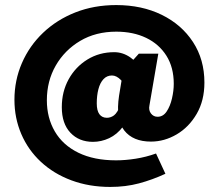

<svg xmlns="http://www.w3.org/2000/svg" viewBox="-20 -599 864 758"><path d="M415 139Q332 139 262 113Q192 87 141.5 40Q91 -7 64 -70Q37 -133 37 -205Q37 -282 66.5 -350Q96 -418 150 -469.5Q204 -521 277.5 -550Q351 -579 439 -579Q540 -579 618.5 -540.5Q697 -502 742 -433Q787 -364 787 -273Q787 -202 756.5 -149.5Q726 -97 677.5 -68.5Q629 -40 576 -40Q505 -40 470.5 -84Q436 -128 450 -221L466 -318L528 -387H605L570 -183Q566 -164 576 -151Q586 -138 602 -138Q624 -138 638 -159Q652 -180 659 -210.5Q666 -241 666 -268Q666 -333 637 -379Q608 -425 557 -449.5Q506 -474 439 -474Q358 -474 296.5 -437.5Q235 -401 200 -340Q165 -279 165 -203Q165 -134 196.5 -80Q228 -26 289.5 4Q351 34 438 34Q475 34 516 27.5Q557 21 596 7L633 87Q581 111 528.5 125Q476 139 415 139ZM347 -39Q292 -39 258 -75Q224 -111 224 -176Q224 -237 251 -286Q278 -335 325 -364Q372 -393 431 -393Q498 -393 549 -312L483 -236Q475 -265 457.5 -283Q440 -301 422 -301Q402 -301 388.5 -286.5Q375 -272 368.5 -247Q362 -222 362 -191Q362 -162 372.5 -148Q383 -134 402 -134Q417 -134 430 -143.5Q443 -153 456 -185L495 -180Q489 -130 465.5 -99Q442 -68 411 -53.5Q380 -39 347 -39Z"/></svg>

Font: Ysabeau SC Black
Style: Regular
Weight: 900
Designer: Christian Thalmann (Catharsis Fonts)
Version: Version 2.001;gftools[0.9.30]; featfreeze: smcp